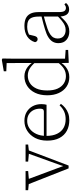

<svg xmlns="http://www.w3.org/2000/svg" viewBox="656 -1440 796 2151"><g transform="rotate(-90 1054.5 -365.0)"><path d="M243 5 53 -477H112L275 -40H265L279 -86L420 -477H458L275 5ZM-1 -448V-477H213V-448L109 -439H89ZM319 -448V-477H510V-448L432 -439H417Z M783 13Q716 13 664.5 -14.5Q613 -42 583.5 -97.5Q554 -153 554 -235Q554 -313 584 -370Q614 -427 664 -458.5Q714 -490 775 -490Q833 -490 875 -465Q917 -440 940 -397Q963 -354 963 -300Q963 -282 961 -267.5Q959 -253 956 -242H582V-272H882Q900 -273 906 -284Q912 -295 912 -315Q912 -355 896 -387.5Q880 -420 849.5 -439.5Q819 -459 775 -459Q728 -459 690 -432.5Q652 -406 629.5 -358Q607 -310 607 -245Q607 -172 631 -123.5Q655 -75 696.5 -51.5Q738 -28 793 -28Q843 -28 881 -45.5Q919 -63 949 -96L966 -81Q946 -53 919.5 -32Q893 -11 859.5 1Q826 13 783 13Z M1265 13Q1205 13 1159 -18Q1113 -49 1087.5 -104.5Q1062 -160 1062 -233Q1062 -313 1090 -370.5Q1118 -428 1166.5 -459Q1215 -490 1275 -490Q1304 -490 1330.5 -480.5Q1357 -471 1381.5 -452Q1406 -433 1428 -402H1441L1434 -365Q1396 -410 1360.5 -431Q1325 -452 1282 -452Q1236 -452 1198.5 -428.5Q1161 -405 1138.5 -357Q1116 -309 1116 -234Q1116 -164 1137 -118Q1158 -72 1194.5 -48.5Q1231 -25 1276 -25Q1323 -25 1359.5 -47.5Q1396 -70 1433 -119L1441 -80H1428Q1407 -49 1382 -28.5Q1357 -8 1328 2.5Q1299 13 1265 13ZM1425 7 1423 -91 1422 -93V-388L1424 -395L1423 -689L1331 -693V-721L1458 -743L1474 -737L1472 -601V-35L1570 -28V0Z M1776 13Q1721 13 1683.5 -18.5Q1646 -50 1646 -109Q1646 -144 1661.5 -171.5Q1677 -199 1711 -221Q1745 -243 1800 -259Q1828 -268 1856.5 -275.5Q1885 -283 1912.5 -290Q1940 -297 1967 -304V-278Q1929 -268 1888.5 -256.5Q1848 -245 1810 -232Q1769 -218 1744 -200.5Q1719 -183 1708.5 -162.5Q1698 -142 1698 -118Q1698 -74 1724.5 -51Q1751 -28 1794 -28Q1821 -28 1844.5 -38Q1868 -48 1895.5 -70Q1923 -92 1959 -128L1964 -86H1945Q1917 -54 1891.5 -32Q1866 -10 1838.5 1.5Q1811 13 1776 13ZM2024 11Q1985 11 1965.5 -17Q1946 -45 1944 -98V-101V-326Q1944 -378 1931.5 -407Q1919 -436 1894 -447.5Q1869 -459 1830 -459Q1799 -459 1771.5 -450.5Q1744 -442 1715 -424L1745 -451L1726 -374Q1721 -358 1712.5 -350Q1704 -342 1690 -342Q1677 -342 1668.5 -350Q1660 -358 1657 -371Q1674 -428 1721.5 -459Q1769 -490 1839 -490Q1890 -490 1924 -474Q1958 -458 1976 -423.5Q1994 -389 1994 -333V-108Q1994 -59 2006 -42Q2018 -25 2040 -25Q2052 -25 2062 -29.5Q2072 -34 2082 -42L2096 -24Q2083 -7 2064.5 2Q2046 11 2024 11Z"/></g></svg>

Font: Source Serif 4 18pt Light
Style: Regular
Weight: 300
Designer: Frank Grießhammer
Foundry: Adobe Systems Incorporated
Version: Version 4.004;hotconv 1.0.116;makeotfexe 2.5.65601